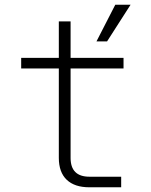

<svg xmlns="http://www.w3.org/2000/svg" viewBox="-20 -796 640 816"><path d="M390 -620 470 -776H535L435 -620ZM360 0Q297 0 263.5 -32Q230 -64 230 -125V-505H70V-550H230V-705H280V-550H505V-505H280V-125Q280 -45 360 -45H495V0Z"/></svg>

Font: Tiny Thin
Style: Regular
Weight: 100
Monospace: yes
Designer: Philipp Nurullin, Konstantin Bulenkov
Foundry: JetBrains
Version: Version 2.251; ttfautohint (v1.8.4.7-5d5b)